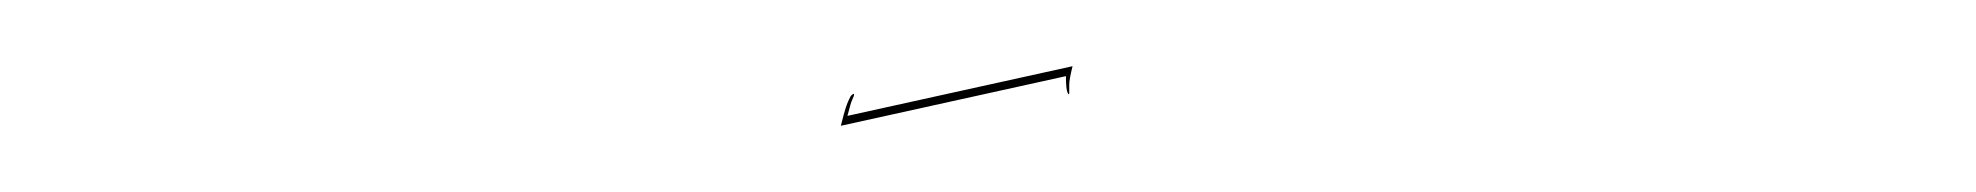

<svg xmlns="http://www.w3.org/2000/svg" viewBox="-20 -367 597 58"><path d="M303 -339Q303 -338 302.5 -339Q302 -340 302 -344L234 -329Q235 -333 235.5 -334.5Q236 -336 236.5 -337Q237 -338 237 -338Q238 -339 238 -338.5Q238 -338 237.5 -337Q237 -336 236 -332L304 -347Q303 -343 303 -341.5Q303 -340 303 -339Z"/></svg>

Font: Fredoka SemiExpanded Light
Style: Regular
Weight: 300
Width: 6
Designer: Ben Nathan
Foundry: Milena B. Brandão, Ben Nathan
Version: Version 2.001